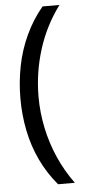

<svg xmlns="http://www.w3.org/2000/svg" viewBox="-59 -747 418 938"><g transform="rotate(-5 150.0 -278.0)"><path d="M40 -274Q40 -356 55.5 -434Q71 -512 104 -583Q137 -654 187 -714H270Q200 -620 164.5 -507Q129 -394 129 -275Q129 -198 145 -122Q161 -46 192 24.5Q223 95 269 158H187Q137 99 104 29.5Q71 -40 55.5 -117Q40 -194 40 -274Z"/></g></svg>

Font: Noto Sans Lao Looped
Style: Regular
Weight: 400
Designer: Mark Frömberg, Ben Mitchell
Foundry: The Fontpad Ltd
Version: Version 1.001